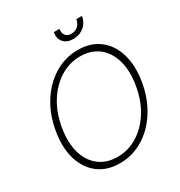

<svg xmlns="http://www.w3.org/2000/svg" viewBox="-210 -1052 1126 1204"><g transform="rotate(-30 353.0 -450.0)"><path d="M307.6 10.3Q215.3 10.3 153.1 -37.1Q90.8 -84.5 65.2 -168.9Q39.6 -253.4 58.1 -363.3Q76.2 -474.1 129.6 -558.3Q183.1 -642.6 261.2 -690.2Q339.4 -737.8 431.6 -737.8Q523.4 -737.8 585.4 -690.4Q647.5 -643.1 672.9 -558.6Q698.2 -474.1 680.2 -363.3Q661.6 -252.9 608.4 -168.7Q555.2 -84.5 477.3 -37.1Q399.4 10.3 307.6 10.3ZM314.5 -31.7Q391.6 -31.7 458.5 -72.5Q525.4 -113.3 572.3 -187.7Q619.1 -262.2 635.7 -363.3Q652.3 -464.4 630.4 -539.1Q608.4 -613.8 554.9 -654.8Q501.5 -695.8 424.3 -695.8Q347.2 -695.8 280.3 -655Q213.4 -614.3 166.3 -539.6Q119.1 -464.8 102.1 -363.3Q85.4 -262.7 107.4 -188.2Q129.4 -113.8 182.9 -72.8Q236.3 -31.7 314.5 -31.7ZM443.8 -811Q397.5 -811 374 -838.1Q350.6 -865.2 357.9 -909.7H398.9Q394 -880.4 407.7 -863Q421.4 -845.7 449.2 -845.7Q477.5 -845.7 496.8 -863Q516.1 -880.4 521 -909.7H562Q554.7 -865.2 522.2 -838.1Q489.7 -811 443.8 -811Z"/></g></svg>

Font: Inter Display Extra Light
Style: Italic
Weight: 200
Italic angle: -9.39999°
Designer: Rasmus Andersson
Foundry: rsms
Version: Version 4.000;git-4fc901f